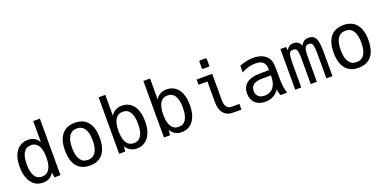

<svg xmlns="http://www.w3.org/2000/svg" viewBox="-13 -1586 4842 2426"><g transform="rotate(-20 2408.0 -373.0)"><path d="M272.9 14.2C306.2 14.2 334 7.3 359.4 -7.3C385.7 -22.5 404.3 -43 418.9 -68.8L427.7 0H508.8V-759.8H418.9V-477.1C404.8 -503.9 384.8 -524.9 359.9 -539.1C335 -553.2 306.2 -560.1 272.9 -560.1C210 -560.1 154.8 -535.2 116.7 -484.4C78.6 -433.6 60.1 -360.4 60.1 -274.4C60.1 -187 79.1 -114.3 116.7 -63C151.9 -15.1 204.1 14.2 272.9 14.2ZM285.6 -62C244.6 -62 210.9 -78.1 188 -115.2C166 -150.9 154.8 -203.1 154.8 -272.9C154.8 -342.8 166 -395 188 -430.7C210 -466.3 242.7 -483.9 286.1 -483.9C332 -483.9 364.3 -463.9 385.3 -430.7C407.7 -395 418.9 -342.3 418.9 -272.9C418.9 -204.1 407.7 -151.4 385.3 -115.7C362.8 -80.1 329.1 -62 285.6 -62Z M902.8 14.2C979 14.2 1038.1 -11.2 1077.1 -59.1C1117.2 -107.9 1137.2 -181.2 1137.2 -273.9C1137.2 -366.2 1117.2 -437 1077.1 -486.3C1038.1 -534.2 980.5 -560.1 902.8 -560.1C827.1 -560.1 769 -535.6 729 -486.3C689 -437 668.9 -366.2 668.9 -273.4C668.9 -183.1 688 -109.4 729 -59.1C769 -10.3 828.1 14.2 902.8 14.2ZM902.8 -62C857.4 -62 822.8 -80.1 799.3 -115.7C775.9 -151.4 764.2 -203.6 764.2 -272.9C764.2 -342.8 775.9 -395 799.3 -430.7C822.8 -466.3 857.4 -483.9 902.8 -483.9C948.7 -483.9 983.4 -466.3 1006.8 -430.7C1030.3 -395 1042 -342.8 1042 -272.9C1042 -203.6 1030.3 -151.4 1006.8 -115.7C983.4 -80.1 948.7 -62 902.8 -62Z M1534.2 14.2C1601.1 14.2 1653.3 -12.7 1690.4 -63C1728 -114.3 1747.1 -185.5 1747.1 -273.9C1747.1 -361.8 1728 -434.6 1690.4 -484.9C1652.3 -535.6 1598.1 -560.1 1536.1 -560.1C1502 -560.1 1472.7 -552.7 1447.8 -538.6C1422.4 -524.4 1402.3 -503.9 1388.2 -477.1V-759.8H1298.3V0H1379.4L1388.2 -68.8C1403.3 -42 1422.9 -22 1448.2 -7.3C1474.6 7.8 1501.5 14.2 1534.2 14.2ZM1521.5 -62C1477.5 -62 1444.3 -80.1 1421.9 -115.7C1399.4 -151.4 1388.2 -204.1 1388.2 -272.9C1388.2 -342.3 1399.4 -395 1421.9 -430.7C1444.3 -466.3 1477.5 -483.9 1521 -483.9C1564.5 -483.9 1597.2 -466.3 1619.1 -430.7C1641.1 -395 1652.3 -342.8 1652.3 -272.9C1652.3 -203.1 1641.1 -150.9 1619.1 -115.2C1597.2 -79.6 1564.5 -62 1521.5 -62Z M2136.2 14.2C2203.1 14.2 2255.4 -12.7 2292.5 -63C2330.1 -114.3 2349.1 -185.5 2349.1 -273.9C2349.1 -361.8 2330.1 -434.6 2292.5 -484.9C2254.4 -535.6 2200.2 -560.1 2138.2 -560.1C2104 -560.1 2074.7 -552.7 2049.8 -538.6C2024.4 -524.4 2004.4 -503.9 1990.2 -477.1V-759.8H1900.4V0H1981.4L1990.2 -68.8C2005.4 -42 2024.9 -22 2050.3 -7.3C2076.7 7.8 2103.5 14.2 2136.2 14.2ZM2123.5 -62C2079.6 -62 2046.4 -80.1 2023.9 -115.7C2001.5 -151.4 1990.2 -204.1 1990.2 -272.9C1990.2 -342.3 2001.5 -395 2023.9 -430.7C2046.4 -466.3 2079.6 -483.9 2123 -483.9C2166.5 -483.9 2199.2 -466.3 2221.2 -430.7C2243.2 -395 2254.4 -342.8 2254.4 -272.9C2254.4 -203.1 2243.2 -150.9 2221.2 -115.2C2199.2 -79.6 2166.5 -62 2123.5 -62Z M2663.6 -646H2733.9C2743.2 -646 2748.5 -651.4 2748.5 -660.6V-745.1C2748.5 -754.4 2743.2 -759.8 2733.9 -759.8H2663.6C2654.3 -759.8 2648.9 -754.4 2648.9 -745.1V-660.6C2648.9 -651.4 2654.3 -646 2663.6 -646ZM2827.6 3.9H2941.4V-72.3H2836.4C2808.6 -72.3 2786.6 -81.5 2771 -103C2755.9 -123.5 2748.5 -153.8 2748.5 -194.3V-546.9H2539.1V-476.6H2658.7V-194.3C2658.7 -131.3 2673.3 -82.5 2703.1 -47.9C2733.9 -11.7 2775.9 3.9 2827.6 3.9Z M3260.7 14.2C3300.3 14.2 3335.4 6.8 3366.2 -9.3C3395 -24.4 3427.2 -50.3 3446.3 -83C3447.3 -72.8 3450.7 -56.6 3454.1 -42.5C3458.5 -24.4 3463.9 -7.8 3467.3 0H3557.6C3556.2 -2.9 3548.8 -24.4 3544.4 -44.4C3541 -56.6 3536.6 -83 3533.2 -110.4C3530.3 -134.8 3529.8 -162.6 3528.8 -200.2V-312C3528.8 -360.4 3526.4 -395.5 3521 -419.9C3516.6 -439.9 3508.3 -461.4 3494.6 -480.5C3476.1 -506.3 3447.3 -526.9 3417.5 -539.6C3385.3 -553.2 3347.7 -560.1 3301.8 -560.1C3272 -560.1 3242.7 -557.1 3212.4 -550.8C3178.7 -543.9 3143.6 -532.2 3116.7 -522V-432.1C3146.5 -449.2 3176.8 -461.9 3208 -470.7C3239.3 -479.5 3270 -483.9 3301.3 -483.9C3347.7 -483.9 3383.8 -474.1 3405.3 -454.6C3427.2 -434.6 3438.5 -400.9 3438.5 -359.4V-345.2H3317.9C3238.8 -345.2 3178.7 -329.6 3138.2 -297.9C3097.2 -266.1 3076.7 -219.7 3076.7 -159.7C3076.7 -102.5 3095.2 -63 3126.5 -33.2C3159.7 -1.5 3203.6 14.2 3260.7 14.2ZM3279.3 -61C3241.7 -61 3214.8 -71.3 3196.3 -88.4C3177.2 -106 3166.5 -130.9 3166.5 -164.6C3166.5 -200.7 3178.7 -228.5 3206.5 -247.6C3232.9 -265.6 3272.5 -274.9 3324.7 -274.9H3438.5V-254.9C3438.5 -195.8 3423.8 -147.5 3395.5 -112.8C3367.2 -78.1 3327.6 -61 3279.3 -61Z M3665.5 0H3747.1V-313C3747.1 -398.9 3752.9 -436 3761.7 -455.6C3769.5 -473.1 3783.7 -484.9 3811 -484.9C3836.4 -484.9 3852.1 -474.6 3860.4 -457.5C3868.7 -440.9 3874.5 -408.2 3874.5 -313V0H3956.5V-313C3956.5 -390.1 3960.9 -432.6 3971.7 -455.1C3981.4 -476.1 3998.5 -484.9 4022.9 -484.9C4050.3 -484.9 4064 -474.1 4071.3 -457C4080.1 -437 4084.5 -396 4084.5 -313V0H4166.5V-316.9C4166.5 -411.1 4157.7 -475.1 4139.6 -509.3C4122.6 -542 4090.8 -560.1 4046.4 -560.1C4022.5 -560.1 4002 -554.7 3984.9 -543.5C3967.8 -532.2 3953.6 -514.6 3942.4 -491.2C3933.1 -514.2 3920.4 -531.7 3904.3 -543C3887.7 -554.2 3866.7 -560.1 3842.8 -560.1C3821.3 -560.1 3803.7 -555.2 3787.6 -544.9C3771.5 -534.7 3757.8 -519.5 3747.1 -500L3739.3 -546.9H3665.5Z M4515.1 14.2C4591.3 14.2 4650.4 -11.2 4689.5 -59.1C4729.5 -107.9 4749.5 -181.2 4749.5 -273.9C4749.5 -366.2 4729.5 -437 4689.5 -486.3C4650.4 -534.2 4592.8 -560.1 4515.1 -560.1C4439.5 -560.1 4381.3 -535.6 4341.3 -486.3C4301.3 -437 4281.2 -366.2 4281.2 -273.4C4281.2 -183.1 4300.3 -109.4 4341.3 -59.1C4381.3 -10.3 4440.4 14.2 4515.1 14.2ZM4515.1 -62C4469.7 -62 4435.1 -80.1 4411.6 -115.7C4388.2 -151.4 4376.5 -203.6 4376.5 -272.9C4376.5 -342.8 4388.2 -395 4411.6 -430.7C4435.1 -466.3 4469.7 -483.9 4515.1 -483.9C4561 -483.9 4595.7 -466.3 4619.1 -430.7C4642.6 -395 4654.3 -342.8 4654.3 -272.9C4654.3 -203.6 4642.6 -151.4 4619.1 -115.7C4595.7 -80.1 4561 -62 4515.1 -62Z"/></g></svg>

Font: Hack
Style: Regular
Weight: 400
Monospace: yes
Designer: Christopher Simpkins
Foundry: Christopher Simpkins
Version: Version 2.010